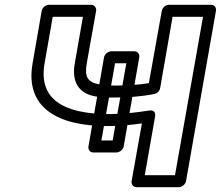

<svg xmlns="http://www.w3.org/2000/svg" viewBox="-20 -756 921 801"><path d="M450 -170H403L460 -492H507ZM466 -120C477 -120 493 -130 496 -145L561 -517C563 -528 556 -542 541 -542H444C433 -542 417 -532 414 -517L349 -145C347 -134 354 -120 369 -120ZM449 -349C509 -349 571 -353 624 -364C636 -366 646 -377 648 -388L700 -686H827L710 -25H584L627 -270C629 -280 627 -299 603 -295C552 -287 494 -280 437 -280C240 -280 140 -345 166 -492L200 -686H326L292 -492C279 -420 304 -367 377 -354C398 -350 422 -349 449 -349ZM458 -399C433 -399 411 -401 394 -404C345 -413 332 -436 342 -492L381 -711C383 -722 375 -736 360 -736H184C173 -736 157 -726 154 -711L116 -492C83 -305 223 -230 428 -230C477 -230 527 -235 572 -241L529 0C527 11 535 25 550 25H726C737 25 753 15 756 0L881 -711C883 -722 876 -736 861 -736H684C673 -736 658 -726 655 -711L601 -409C559 -402 507 -399 458 -399Z"/></svg>

Font: Asimov
Style: XWidOuIt
Weight: 500
Designer: Google
Version: Version 2.000980; 2014